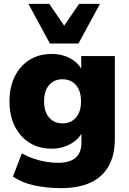

<svg xmlns="http://www.w3.org/2000/svg" viewBox="-20 -782 666 993"><path d="M296 191Q222 191 157.5 177Q93 163 47 131L93 11Q119 26 151.5 37.5Q184 49 217 54.5Q250 60 279 60Q340 60 370.5 34.5Q401 9 401 -45V-108H409Q394 -66 348 -39.5Q302 -13 248 -13Q182 -13 133 -43.5Q84 -74 56.5 -129Q29 -184 29 -258Q29 -332 56.5 -387Q84 -442 133 -472.5Q182 -503 248 -503Q304 -503 348.5 -477Q393 -451 408 -409H400V-492H574V-66Q574 20 542 77Q510 134 448 162.5Q386 191 296 191ZM303 -144Q347 -144 373 -174Q399 -204 399 -258Q399 -312 373 -342Q347 -372 303 -372Q260 -372 234 -342Q208 -312 208 -258Q208 -204 234 -174Q260 -144 303 -144ZM238 -557 127 -762H235L312 -649L389 -762H497L386 -557Z"/></svg>

Font: Nunito Sans 12pt Black
Style: Regular
Weight: 900
Designer: Vernon Adams
Foundry: Vernon Adams
Version: Version 3.101;gftools[0.9.27]